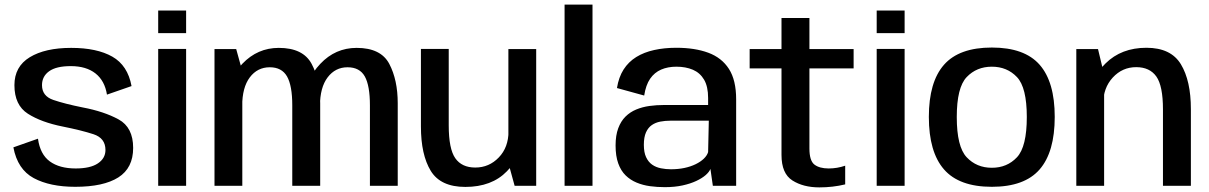

<svg xmlns="http://www.w3.org/2000/svg" viewBox="-20 -805 5238 832"><path d="M306 4.5Q428.5 4.5 492.8 -36.2Q557 -77 557 -164Q557 -253 494 -287.5Q431 -322 338 -339.5Q261 -355 211.5 -371.8Q162 -388.5 162 -436Q162 -474 192.8 -496.2Q223.5 -518.5 287 -518.5Q353.5 -518.5 393.8 -486.8Q434 -455 443.5 -395L550 -432Q533.5 -521.5 466.8 -559.5Q400 -597.5 288.5 -597.5Q175.5 -597.5 109 -557Q42.5 -516.5 42.5 -436Q42.5 -349.5 100.8 -312.2Q159 -275 252.5 -256.5Q332.5 -240.5 384.8 -223.5Q437 -206.5 437 -155Q437 -119 404.2 -97Q371.5 -75 308 -75Q238 -75 196 -105.5Q154 -136 144.5 -204L38 -166.5Q56 -71 126.2 -33.2Q196.5 4.5 306 4.5Z M665.5 0H786.5V-593H665.5ZM665.5 -759.5V-661.5H786.5V-759.5Z M909.5 0H1030V-496.5L1003.5 -592.5H909.5ZM1246.5 0H1367.5V-357.5Q1367.5 -458.5 1330.5 -528Q1293.5 -597.5 1188 -597.5Q1096 -597.5 1030.5 -529Q965 -460.5 965 -375L1029.5 -345.5Q1029.5 -426 1062.5 -469.8Q1095.5 -513.5 1149 -513.5Q1201 -513.5 1223.8 -473.8Q1246.5 -434 1246.5 -348.5ZM1583 0H1703.5V-357.5Q1703.5 -458.5 1667 -528Q1630.5 -597.5 1525.5 -597.5Q1433 -597.5 1367.8 -528.2Q1302.5 -459 1302.5 -375L1366.5 -345.5Q1366.5 -426 1399.8 -469.8Q1433 -513.5 1486 -513.5Q1538.5 -513.5 1560.8 -473.8Q1583 -434 1583 -348.5Z M2210 0H2303.5V-592.5H2183V-98.5ZM1924.5 -593H1804V-257Q1804 -134.5 1846.5 -64.8Q1889 5 1996.5 5Q2111 5 2176.8 -63Q2242.5 -131 2242.5 -205L2183.5 -236Q2183.5 -166.5 2141.5 -122.8Q2099.5 -79 2039.5 -79Q1981 -79 1952.8 -119.5Q1924.5 -160 1924.5 -262Z M2426.5 0H2547.5V-785H2426.5Z M2861 6Q2903.5 6 2937.8 -1.5Q2972 -9 2997 -20.8Q3022 -32.5 3037.8 -46.2Q3053.5 -60 3058.5 -73L3069 0H3170V-374.5Q3170 -457.5 3138.8 -506.2Q3107.5 -555 3049.2 -576.5Q2991 -598 2910.5 -598Q2858.5 -598 2814.5 -588.2Q2770.5 -578.5 2737 -557.8Q2703.5 -537 2682.2 -503.8Q2661 -470.5 2653.5 -423.5L2771.5 -391Q2778.5 -436.5 2797.2 -463.8Q2816 -491 2845 -503.5Q2874 -516 2911 -516Q2951.5 -516 2982.5 -502.8Q3013.5 -489.5 3031 -459.8Q3048.5 -430 3048.5 -380.5V-350H2857Q2825 -350 2794.2 -345.8Q2763.5 -341.5 2737 -330.5Q2710.5 -319.5 2690.5 -299.8Q2670.5 -280 2659 -249.2Q2647.5 -218.5 2647.5 -174.5Q2647.5 -129 2659 -97Q2670.5 -65 2691 -45Q2711.5 -25 2738.5 -13.8Q2765.5 -2.5 2796.8 1.8Q2828 6 2861 6ZM2887.5 -71.5Q2865 -71.5 2843.8 -75.8Q2822.5 -80 2806 -91.5Q2789.5 -103 2779.8 -123.8Q2770 -144.5 2770 -177.5Q2770 -210.5 2779.2 -231.2Q2788.5 -252 2804.5 -263Q2820.5 -274 2841.2 -278Q2862 -282 2885 -282H3051.5L3048.5 -146Q3044 -131 3030 -117.5Q3016 -104 2994.5 -93.5Q2973 -83 2945.8 -77.2Q2918.5 -71.5 2887.5 -71.5Z M3530.5 7Q3589 7 3642.5 -6V-87Q3607.5 -75 3571 -75Q3531 -75 3509.2 -91.8Q3487.5 -108.5 3487.5 -161.5V-508.5H3679V-592.5H3487.5V-727H3366.5V-592.5H3228.5V-508.5H3366.5V-133.5Q3366.5 -53 3413.8 -23Q3461 7 3530.5 7Z M3779 0H3900V-593H3779ZM3779 -759.5V-661.5H3900V-759.5Z M4278 4.5Q4419.5 4.5 4485 -70.8Q4550.5 -146 4550.5 -298.5Q4550.5 -450 4485 -524.5Q4419.5 -599 4278 -599Q4136.5 -599 4070.8 -524.5Q4005 -450 4005 -298.5Q4005 -146 4070.8 -70.8Q4136.5 4.5 4278 4.5ZM4278 -78Q4212 -78 4169 -123.5Q4126 -169 4126 -298Q4126 -426 4169 -471Q4212 -516 4278 -516Q4344 -516 4386.8 -471Q4429.5 -426 4429.5 -298Q4429.5 -169 4386.8 -123.5Q4344 -78 4278 -78Z M4644 0H4764.5V-482L4738 -592.5H4644ZM5019.5 0H5140.5V-332Q5140.5 -455 5097.2 -526.5Q5054 -598 4948 -598Q4839 -598 4770.5 -530Q4702 -462 4702 -388L4760.5 -354.5Q4760.5 -424 4802 -469Q4843.5 -514 4903.5 -514Q4962 -514 4990.8 -473.5Q5019.5 -433 5019.5 -331Z"/></svg>

Font: Anybody UltraCondensed Thin Medium
Style: Regular
Weight: 500
Version: Version 1.111